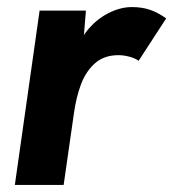

<svg xmlns="http://www.w3.org/2000/svg" viewBox="-20 -523 490 543"><path d="M22 0 92 -493H223L212 -359L193 -362Q201 -405 226.5 -436.5Q252 -468 286 -485.5Q320 -503 353 -503Q381 -503 403.5 -495.5Q426 -488 450 -471L372 -351Q363 -358 346.5 -362.5Q330 -367 315 -367Q274 -367 248 -343.5Q222 -320 208.5 -283Q195 -246 189 -202L160 0Z"/></svg>

Font: Hanken Grotesk ExtraBold
Style: Italic
Weight: 800
Italic angle: -8°
Designer: Alfredo Marco Pradil
Foundry: Hanken Design Co.
Version: Version 3.013